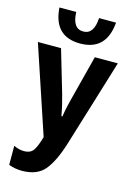

<svg xmlns="http://www.w3.org/2000/svg" viewBox="-139 -1002 745 1081"><g transform="rotate(15 234.0 -461.5)"><path d="M299 -933Q294 -837 232 -837Q169 -837 166 -933H68Q79 -767 232 -767Q384 -767 398 -933ZM333 -714 267 -458Q259 -428 253.5 -403Q248 -378 243 -345H237Q231 -379 224 -408.5Q217 -438 209 -466L136 -714H1L171 -205Q154 -145 137 -122.5Q120 -100 85 -100Q53 -100 24 -115V-4Q61 10 101 10Q190 10 234 -43.5Q278 -97 312 -208L467 -714Z"/></g></svg>

Font: Noto Sans UI Condensed
Style: Bold
Weight: 700
Width: 3
Designer: Monotype Design Team
Foundry: Monotype Imaging Inc.
Version: 1.001